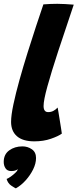

<svg xmlns="http://www.w3.org/2000/svg" viewBox="-56 -738 416 1031"><path d="M276 -20.5Q257 -6.5 217.2 7.2Q177.5 21 128.5 21Q66.5 21 35 -6.5Q3.5 -34 3.5 -83.5Q3.5 -118.5 16 -177.5Q28.5 -236.5 48.5 -308.2Q68.5 -380 92 -455Q115.5 -530 137.8 -597.5Q160 -665 177 -714.5Q217.5 -717.5 251.5 -717.5Q272.5 -717.5 293.5 -716.2Q314.5 -715 340 -713Q292.5 -573 256 -461.5Q219.5 -350 198.8 -275Q178 -200 178 -169Q178 -136 202.5 -136Q218.5 -136 231 -142.8Q243.5 -149.5 253.5 -160.5Q255 -154 258.2 -133.8Q261.5 -113.5 265.5 -89Q269.5 -64.5 272.5 -45Q275.5 -25.5 276 -20.5ZM29 273.5Q23 271 4.8 259Q-13.5 247 -20.5 223Q-11 219.5 2.2 210Q15.5 200.5 26.2 190.2Q37 180 38.5 174Q39.5 172 39.5 170.5Q34 175 25.5 177.8Q17 180.5 4 180.5Q-16.5 180.5 -26.2 166Q-36 151.5 -36 131.5Q-36 91 -6.5 69.5Q23 48 64.5 48Q92.5 48 115 63.5Q137.5 79 137.5 110.5Q137.5 140 122 171.5Q106.5 203 82 230.2Q57.5 257.5 29 273.5Z"/></svg>

Font: Grandstander ExtraBold
Style: Italic
Weight: 800
Italic angle: -15°
Designer: Tyler Finck
Foundry: Etcetera Type Co
Version: Version 1.200; ttfautohint (v1.8.3)